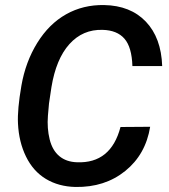

<svg xmlns="http://www.w3.org/2000/svg" viewBox="-20 -741 678 771"><path d="M583 -231.9Q564.9 -120.6 482.9 -54.4Q400.9 11.7 283.2 9.8Q215.3 8.3 164.3 -22.5Q113.3 -53.2 84.5 -112.1Q55.7 -170.9 52.2 -245.1Q49.3 -300.8 65.9 -396.7Q82.5 -492.7 129.6 -568.8Q176.8 -645 245.4 -683.6Q314 -722.2 397.9 -720.7Q503.9 -718.8 565.7 -654.1Q627.4 -589.4 631.3 -475.6H511.7Q509.3 -551.8 479.7 -585.7Q450.2 -619.6 392.1 -621.1Q312.5 -623.5 258.8 -564Q205.1 -504.4 186.5 -390.6L176.8 -325.7L172.4 -275.9Q168.5 -225.6 179.4 -181.4Q190.4 -137.2 218.3 -114Q246.1 -90.8 289.1 -89.4Q425.3 -84 463.9 -231Z"/></svg>

Font: Roboto Medium
Style: Italic
Weight: 500
Italic angle: -12°
Designer: Google
Version: Version 2.134; 2016